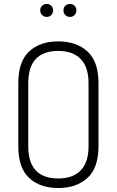

<svg xmlns="http://www.w3.org/2000/svg" viewBox="-20 -939 587 965"><path d="M191.5 -910Q201 -919 215 -919Q229 -919 238 -910Q247 -901 247 -887Q247 -873 238 -863.5Q229 -854 215 -854Q201 -854 191.5 -863.5Q182 -873 182 -887Q182 -901 191.5 -910ZM332 -919Q346 -919 355 -910Q364 -901 364 -887Q364 -873 355 -863.5Q346 -854 332 -854Q317 -854 308 -863.5Q299 -873 299 -887Q299 -901 308 -910Q317 -919 332 -919ZM273 6Q181 6 126.5 -44.5Q72 -95 72 -204V-521Q72 -630 126.5 -680.5Q181 -731 273 -731Q364 -731 419.5 -680.5Q475 -630 475 -521V-204Q475 -95 419.5 -44.5Q364 6 273 6ZM425 -204V-521Q425 -602 385.5 -642.5Q346 -683 273 -683Q122 -683 122 -521V-204Q122 -42 273 -42Q346 -42 385.5 -82.5Q425 -123 425 -204Z"/></svg>

Font: Dosis
Style: Light
Weight: 300
Designer: Edgar Tolentino, Pablo Impallari, Igino Marini
Foundry: Edgar Tolentino, Pablo Impallari, Igino Marini
Version: Version 1.007